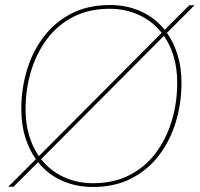

<svg xmlns="http://www.w3.org/2000/svg" viewBox="-20 -735 796 766"><path d="M13 10 123 -100Q96 -138 80.5 -188Q65 -238 65 -300Q65 -381 87.5 -455.5Q110 -530 154.5 -588.5Q199 -647 265 -681Q331 -715 419 -715Q485 -715 541.5 -690Q598 -665 637 -616L735 -714H756L646 -604Q673 -566 688.5 -516Q704 -466 704 -404Q704 -323 681.5 -248.5Q659 -174 614.5 -115.5Q570 -57 504 -23Q438 11 350 11Q284 11 227.5 -14Q171 -39 132 -88L34 10ZM82 -300Q82 -242 96 -195Q110 -148 135 -112L625 -604Q588 -651 534 -675.5Q480 -700 418 -700Q335 -700 272 -667.5Q209 -635 167 -578.5Q125 -522 103.5 -450Q82 -378 82 -300ZM351 -4Q434 -4 497 -36.5Q560 -69 602 -125.5Q644 -182 665.5 -254Q687 -326 687 -404Q687 -462 673 -509Q659 -556 634 -592L144 -100Q181 -53 235 -28.5Q289 -4 351 -4Z"/></svg>

Font: Prodigy Sans Thin
Style: Italic
Weight: 100
Italic angle: -13°
Designer: Wei Huang
Foundry: Wei Huang
Version: Version 1.003; ttfautohint (v1.8.3)